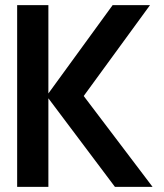

<svg xmlns="http://www.w3.org/2000/svg" viewBox="-20 -730 640 750"><path d="M47 0V-710H169V-365L420 -710H566L307 -355L576 0H429L169 -346V0Z"/></svg>

Font: Geist Mono
Style: Bold
Weight: 700
Monospace: yes
Designer: Basement.studio, Andrés Briganti, Mateo Zaragoza
Foundry: Basement.studio, Vercel, Andrés Briganti, Guido Ferreyra, Mateo Zaragoza
Version: Version 1.500; ttfautohint (v1.8.4.7-5d5b)